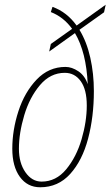

<svg xmlns="http://www.w3.org/2000/svg" viewBox="-20 -782 467 812"><path d="M420 -730 316 -656Q347 -605 362 -537.5Q377 -470 377 -397Q377 -288 352.5 -195.5Q328 -103 277 -46.5Q226 10 150 10Q96 10 64 -34Q32 -78 32 -153Q32 -232 58 -312Q84 -392 135 -445.5Q186 -499 257 -499Q284 -499 311.5 -480.5Q339 -462 351 -426Q345 -561 297 -642L188 -564L195 -596L285 -660Q249 -710 195 -731L202 -753Q263 -731 304 -674L427 -762ZM347 -336Q347 -403 321.5 -438.5Q296 -474 254 -474Q193 -474 149 -422Q105 -370 82.5 -294.5Q60 -219 60 -153Q60 -93 87.5 -53.5Q115 -14 156 -14Q217 -14 260 -66Q303 -118 325 -193Q347 -268 347 -336Z"/></svg>

Font: Noto Serif CondThin
Style: Italic
Weight: 250
Width: 3
Italic angle: -12°
Designer: Monotype Design Team
Foundry: Monotype Imaging Inc.
Version: Version 1.001